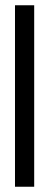

<svg xmlns="http://www.w3.org/2000/svg" viewBox="-20 -640 187 730"><path d="M37 70H110V-620H37Z"/></svg>

Font: Charger Pro
Style: Regular
Weight: 400
Designer: Jasper
Foundry: Cannot Into Space Fonts
Version: Version 1.09